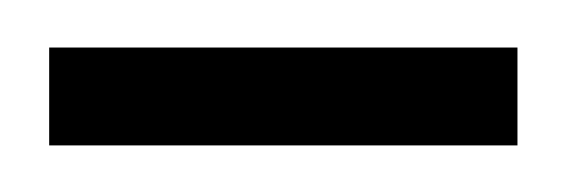

<svg xmlns="http://www.w3.org/2000/svg" viewBox="-20 -506 241 82"><path d="M1 -485.7H201V-443.9H1Z"/></svg>

Font: Suravaram
Style: Regular
Weight: 400
Designer: Purushoth Kumar Guthula
Foundry: SiliconAndhra, USA.
Version: Version 1.0.4; ttfautohint (v1.2.42-39fb)